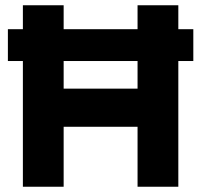

<svg xmlns="http://www.w3.org/2000/svg" viewBox="-20 -710 765 730"><path d="M503 0V-690H658V0ZM67 0V-690H222V0ZM135 -228V-373H590V-228ZM10 -478V-599H715V-478Z"/></svg>

Font: Radio Canada Big
Style: Regular
Weight: 400
Designer: Étienne Aubert Bonn
Foundry: Coppers and Brasses
Version: Version 1.001